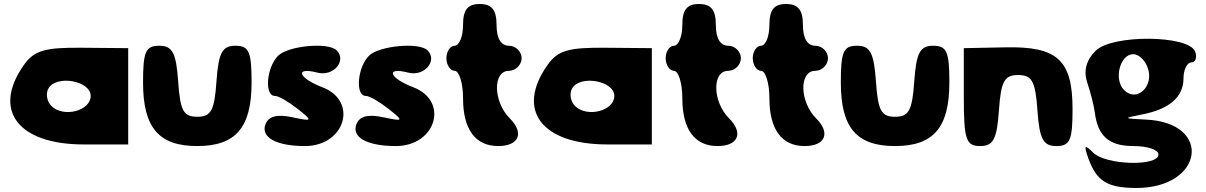

<svg xmlns="http://www.w3.org/2000/svg" viewBox="-20 -778 6012 957"><path d="M99 -454C-60 -229 69 -58 398 -58H619V-538L390 -540C202 -542 150 -526 99 -454ZM432 -300C432 -225 296 -190 236 -250C213 -273 207 -313 222 -338C263 -406 432 -375 432 -300Z M693 -367C693 -142 771 -50 963 -50C1155 -50 1234 -142 1234 -367C1234 -521 1221 -550 1153 -550C1088 -550 1069 -515 1059 -373C1049 -227 1032 -196 963 -196C894 -196 878 -227 868 -373C858 -515 839 -550 774 -550C706 -550 693 -521 693 -367Z M1366 -500C1308 -442 1297 -300 1350 -300C1369 -300 1418 -271 1464 -235C1541 -174 1539 -172 1435 -194C1360 -210 1318 -198 1303 -158C1279 -93 1358 -50 1500 -50C1700 -50 1767 -274 1587 -343C1466 -389 1447 -446 1562 -416C1641 -395 1710 -475 1658 -527C1616 -569 1416 -550 1366 -500Z M1819 -500C1761 -442 1750 -300 1803 -300C1822 -300 1871 -271 1917 -235C1994 -174 1992 -172 1888 -194C1813 -210 1771 -198 1756 -158C1732 -93 1811 -50 1953 -50C2153 -50 2220 -274 2040 -343C1919 -389 1900 -446 2015 -416C2094 -395 2163 -475 2111 -527C2069 -569 1869 -550 1819 -500Z M2288 -654C2288 -596 2269 -550 2246 -550C2224 -550 2205 -521 2205 -488C2205 -455 2224 -425 2246 -425C2269 -425 2288 -363 2288 -288C2288 -134 2349 -50 2463 -50C2567 -50 2594 -115 2521 -188C2438 -271 2435 -425 2517 -425C2550 -425 2580 -455 2580 -488C2580 -521 2550 -550 2517 -550C2477 -550 2455 -587 2455 -654C2455 -729 2431 -758 2371 -758C2311 -758 2288 -729 2288 -654Z M2709 -454C2550 -229 2679 -58 3008 -58H3229V-538L3000 -540C2812 -542 2760 -526 2709 -454ZM3042 -300C3042 -225 2906 -190 2846 -250C2823 -273 2817 -313 2832 -338C2873 -406 3042 -375 3042 -300Z M3381 -654C3381 -596 3362 -550 3339 -550C3317 -550 3298 -521 3298 -488C3298 -455 3317 -425 3339 -425C3362 -425 3381 -363 3381 -288C3381 -134 3442 -50 3556 -50C3660 -50 3687 -115 3614 -188C3531 -271 3528 -425 3610 -425C3643 -425 3673 -455 3673 -488C3673 -521 3643 -550 3610 -550C3570 -550 3548 -587 3548 -654C3548 -729 3524 -758 3464 -758C3404 -758 3381 -729 3381 -654Z M3815 -654C3815 -596 3796 -550 3773 -550C3751 -550 3732 -521 3732 -488C3732 -455 3751 -425 3773 -425C3796 -425 3815 -363 3815 -288C3815 -134 3876 -50 3990 -50C4094 -50 4121 -115 4048 -188C3965 -271 3962 -425 4044 -425C4077 -425 4107 -455 4107 -488C4107 -521 4077 -550 4044 -550C4004 -550 3982 -587 3982 -654C3982 -729 3958 -758 3898 -758C3838 -758 3815 -729 3815 -654Z M4171 -367C4171 -142 4249 -50 4441 -50C4633 -50 4712 -142 4712 -367C4712 -521 4699 -550 4631 -550C4566 -550 4547 -515 4537 -373C4527 -227 4510 -196 4441 -196C4372 -196 4356 -227 4346 -373C4336 -515 4317 -550 4252 -550C4184 -550 4171 -521 4171 -367Z M4784 -294C4784 -82 4795 -50 4866 -50C4931 -50 4949 -85 4959 -227C4969 -373 4986 -404 5055 -404C5124 -404 5141 -373 5151 -227C5161 -85 5180 -50 5245 -50C5313 -50 5326 -79 5326 -233C5326 -479 5251 -548 4989 -542L4784 -538Z M5441 -525C5394 -478 5380 -425 5399 -367C5416 -317 5432 -253 5437 -217C5452 -99 5508 -50 5629 -50C5700 -50 5754 -32 5754 -8C5754 53 5491 45 5429 -17C5386 -60 5381 -55 5405 12C5446 125 5499 158 5641 159C5979 161 6027 -167 5691 -182C5579 -187 5576 -189 5670 -207C5808 -233 5879 -294 5879 -388C5879 -430 5897 -467 5918 -467C5939 -467 5948 -492 5937 -521C5905 -604 5523 -607 5441 -525ZM5700 -442C5735 -350 5647 -265 5583 -329C5530 -382 5562 -508 5629 -508C5655 -508 5686 -480 5700 -442Z"/></svg>

Font: Hussar Skorodowane
Style: Bold
Weight: 700
Foundry: Cannot Into Space Fonts
Version: Version 0.892